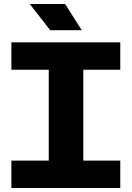

<svg xmlns="http://www.w3.org/2000/svg" viewBox="-20 -941 660 961"><path d="M224 -121V-608H397V-121ZM37 0V-137H582V0ZM37 -592V-729H582V-592ZM231 -790 129 -921H306L389 -790Z"/></svg>

Font: Hubot Sans Condensed ExtraLight
Style: Bold
Weight: 700
Version: Version 2.000